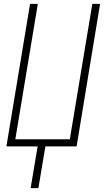

<svg xmlns="http://www.w3.org/2000/svg" viewBox="-20 -755 540 990"><path d="M138 215 174 0H13L135 -735H175L59 -37H340L456 -735H496L375 0H214L178 215Z"/></svg>

Font: Iosevka SS04 XLt Obl
Style: Regular
Weight: 200
Italic angle: -9°
Monospace: yes
Designer: Belleve Invis
Foundry: Belleve Invis
Version: Version 19.0.0; ttfautohint (v1.8.4)